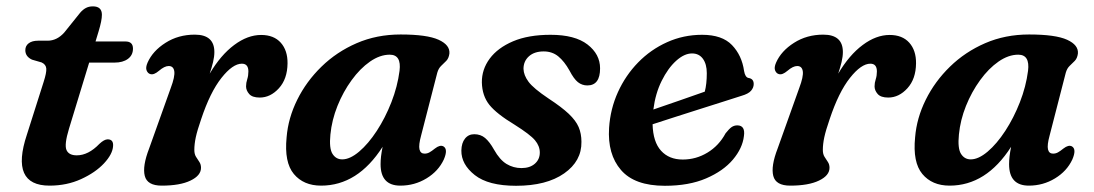

<svg xmlns="http://www.w3.org/2000/svg" viewBox="-20 -586 3520 618"><path d="M114 -385 83 -394Q61.5 -404 61.5 -424.5Q61.5 -438.5 72.5 -446.8Q83.5 -455 102.5 -455H133Q163.5 -455 187 -481.5L238 -545Q246.5 -555 256.2 -560.2Q266 -565.5 279 -565.5Q308 -565.5 308 -538.5Q308 -520 297.5 -485.5L287.5 -452.5H384Q408 -452.5 408 -429.5Q408 -408.5 391.8 -396.5Q375.5 -384.5 348.5 -384.5H267L202 -171.5Q186.5 -120.5 194 -103.2Q201.5 -86 227 -86Q264.5 -86 300 -123Q315.5 -137.5 326.5 -137.5Q345.5 -137.5 344 -116Q342.5 -90 314.8 -60.2Q287 -30.5 241 -9.5Q195 11.5 139.5 11.5Q12 11.5 66.5 -152.5L120.5 -322.5Q130 -352 129 -365.2Q128 -378.5 114 -385Z M464 -347.5Q456 -349.5 452 -359Q448 -368.5 455 -384.5Q471.5 -422 512.8 -448.2Q554 -474.5 607 -474.5Q670 -474.5 670 -418.5Q670 -404 665.8 -386.2Q661.5 -368.5 655 -349Q690.5 -409 733.8 -441.2Q777 -473.5 820.5 -473.5Q861.5 -473.5 883.8 -448.5Q906 -423.5 905.5 -382Q905 -332 877.8 -302Q850.5 -272 816 -272Q792 -272 782 -283.5Q772 -295 772 -308Q772 -319.5 775.8 -331Q779.5 -342.5 779.5 -356Q779.5 -381 758.5 -381Q729 -381 692.8 -335.2Q656.5 -289.5 627.5 -202.5Q615 -166.5 610.2 -144.2Q605.5 -122 605.5 -103.5Q605.5 -90 610.8 -81.5Q616 -73 621.5 -65Q627 -57 627 -46Q627 -21 593.2 -4.8Q559.5 11.5 500.5 11.5Q454 11.5 446 -19.8Q438 -51 460 -108L529.5 -302.5Q543.5 -339.5 541 -356.5Q538.5 -373.5 523 -373.5Q509.5 -373.5 491.5 -358Q475 -344 464 -347.5Z M1335.5 -150Q1327 -119 1330.2 -105.2Q1333.5 -91.5 1346.5 -91.5Q1355 -91.5 1362.2 -95.5Q1369.5 -99.5 1380 -108Q1396 -120.5 1407 -115Q1423 -106 1408.5 -72.5Q1391 -35 1352.8 -11.8Q1314.5 11.5 1268.5 11.5Q1205 11.5 1205 -57.5Q1205 -69.5 1206.5 -82.8Q1208 -96 1211.5 -113.5Q1131.5 11.5 1013.5 11.5Q957 11.5 925.8 -26Q894.5 -63.5 902.5 -144Q907.5 -206 936.8 -265Q966 -324 1014.8 -371.5Q1063.5 -419 1128 -447Q1192.5 -475 1269.5 -475Q1354.5 -475 1391.8 -458Q1429 -441 1426.5 -413.5Q1424.5 -398.5 1416.5 -390.2Q1408.5 -382 1400 -374Q1391.5 -366 1387.5 -352ZM1043.5 -153Q1039 -108.5 1050.2 -90.8Q1061.5 -73 1081.5 -73Q1106.5 -73 1136 -98Q1165.5 -123 1192.8 -164.8Q1220 -206.5 1239.8 -257Q1259.5 -307.5 1266 -358Q1272.5 -410 1234.5 -410Q1203 -410 1171 -387.8Q1139 -365.5 1111.8 -328Q1084.5 -290.5 1066.2 -245Q1048 -199.5 1043.5 -153Z M1658.5 -45Q1685.5 -45 1701.5 -59Q1717.5 -73 1717.5 -95Q1717.5 -116 1702 -134.5Q1686.5 -153 1636.5 -184.5Q1578.5 -219.5 1555.2 -248.5Q1532 -277.5 1531 -320.5Q1530.5 -362.5 1556.2 -397.2Q1582 -432 1631.2 -453Q1680.5 -474 1752 -474Q1830.5 -474 1871 -442.8Q1911.5 -411.5 1911.5 -366Q1911.5 -311 1870.5 -311Q1853.5 -311 1840.2 -321.5Q1827 -332 1813 -359Q1796.5 -388.5 1777 -404.5Q1757.5 -420.5 1730 -420.5Q1700 -420.5 1682.5 -404.8Q1665 -389 1665 -364.5Q1665.5 -344 1681.2 -322.8Q1697 -301.5 1745.5 -269Q1787.5 -241.5 1810.5 -219.8Q1833.5 -198 1842.5 -177Q1851.5 -156 1851.5 -129.5Q1852.5 -67.5 1795.8 -27.8Q1739 12 1641 12Q1552 12 1508.2 -22.5Q1464.5 -57 1465 -101.5Q1465.5 -126 1476.8 -140Q1488 -154 1506.5 -154Q1527 -154 1541.5 -141.8Q1556 -129.5 1570 -104.5Q1588.5 -71.5 1610.5 -58.2Q1632.5 -45 1658.5 -45Z M2374.5 -148Q2370 -109 2339 -72.2Q2308 -35.5 2252.8 -11.8Q2197.5 12 2120 12Q2022.5 12 1978.8 -38.8Q1935 -89.5 1940.5 -174.5Q1944.5 -235.5 1969 -289.5Q1993.5 -343.5 2034 -385Q2074.5 -426.5 2127.2 -450.2Q2180 -474 2240 -474Q2304.5 -474 2336.2 -440.8Q2368 -407.5 2375 -357.5Q2378.5 -337 2389.5 -335Q2406 -332.5 2406 -315.5Q2406 -304 2397.5 -294Q2389 -284 2366.5 -277.5Q2341.5 -269.5 2305.5 -258Q2269.5 -246.5 2229.2 -233.8Q2189 -221 2150 -208.5Q2111 -196 2080.5 -186Q2082 -129 2107.8 -100.8Q2133.5 -72.5 2177.5 -72.5Q2220.5 -72.5 2257.2 -94.8Q2294 -117 2315.5 -157Q2327 -171.5 2335 -177Q2343 -182.5 2353.5 -182.5Q2379.5 -182 2374.5 -148ZM2207.5 -414Q2182.5 -414 2156.2 -390.2Q2130 -366.5 2109.8 -325.8Q2089.5 -285 2083 -233.5Q2122 -247 2168 -262.8Q2214 -278.5 2248.5 -291Q2255 -315.5 2255 -350.5Q2255 -379.5 2242.5 -396.8Q2230 -414 2207.5 -414Z M2487 -347.5Q2479 -349.5 2475 -359Q2471 -368.5 2478 -384.5Q2494.5 -422 2535.8 -448.2Q2577 -474.5 2630 -474.5Q2693 -474.5 2693 -418.5Q2693 -404 2688.8 -386.2Q2684.5 -368.5 2678 -349Q2713.5 -409 2756.8 -441.2Q2800 -473.5 2843.5 -473.5Q2884.5 -473.5 2906.8 -448.5Q2929 -423.5 2928.5 -382Q2928 -332 2900.8 -302Q2873.5 -272 2839 -272Q2815 -272 2805 -283.5Q2795 -295 2795 -308Q2795 -319.5 2798.8 -331Q2802.5 -342.5 2802.5 -356Q2802.5 -381 2781.5 -381Q2752 -381 2715.8 -335.2Q2679.5 -289.5 2650.5 -202.5Q2638 -166.5 2633.2 -144.2Q2628.5 -122 2628.5 -103.5Q2628.5 -90 2633.8 -81.5Q2639 -73 2644.5 -65Q2650 -57 2650 -46Q2650 -21 2616.2 -4.8Q2582.5 11.5 2523.5 11.5Q2477 11.5 2469 -19.8Q2461 -51 2483 -108L2552.5 -302.5Q2566.5 -339.5 2564 -356.5Q2561.5 -373.5 2546 -373.5Q2532.5 -373.5 2514.5 -358Q2498 -344 2487 -347.5Z M3358.5 -150Q3350 -119 3353.2 -105.2Q3356.5 -91.5 3369.5 -91.5Q3378 -91.5 3385.2 -95.5Q3392.5 -99.5 3403 -108Q3419 -120.5 3430 -115Q3446 -106 3431.5 -72.5Q3414 -35 3375.8 -11.8Q3337.5 11.5 3291.5 11.5Q3228 11.5 3228 -57.5Q3228 -69.5 3229.5 -82.8Q3231 -96 3234.5 -113.5Q3154.5 11.5 3036.5 11.5Q2980 11.5 2948.8 -26Q2917.5 -63.5 2925.5 -144Q2930.5 -206 2959.8 -265Q2989 -324 3037.8 -371.5Q3086.5 -419 3151 -447Q3215.5 -475 3292.5 -475Q3377.5 -475 3414.8 -458Q3452 -441 3449.5 -413.5Q3447.5 -398.5 3439.5 -390.2Q3431.5 -382 3423 -374Q3414.5 -366 3410.5 -352ZM3066.5 -153Q3062 -108.5 3073.2 -90.8Q3084.5 -73 3104.5 -73Q3129.5 -73 3159 -98Q3188.5 -123 3215.8 -164.8Q3243 -206.5 3262.8 -257Q3282.5 -307.5 3289 -358Q3295.5 -410 3257.5 -410Q3226 -410 3194 -387.8Q3162 -365.5 3134.8 -328Q3107.5 -290.5 3089.2 -245Q3071 -199.5 3066.5 -153Z"/></svg>

Font: Fraunces 9pt Soft SemiBold
Style: Italic
Weight: 600
Italic angle: -16°
Version: Version 1.000;[b76b70a41]